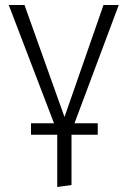

<svg xmlns="http://www.w3.org/2000/svg" viewBox="-20 -543 510 768"><path d="M278 -50H371V-4H266V197L209 205V-4H104V-50H196L15 -523H78L238 -75L394 -523H455Z"/></svg>

Font: Fira Sans Light
Style: Regular
Weight: 300
Designer: bBox Type GmbH & Carrois Corporate GbR & Edenspiekermann AG
Foundry: bBox Type GmbH & Carrois Corporate GbR & Edenspiekermann AG
Version: Version 4.301